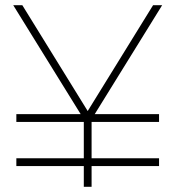

<svg xmlns="http://www.w3.org/2000/svg" viewBox="-20 -720 677 740"><path d="M291 -280 31 -700H66L318 -292L570 -700H605L345 -280H593V-250H333V-110H593V-80H333V0H303V-80H43V-110H303V-250H43V-280Z"/></svg>

Font: Metropolitano Thin
Style: Regular
Weight: 250
Designer: Fonts by Alex Slobzheninov & Chris M. Simpson / Changes by Cristiano Sobral
Foundry: Fonts by Alex Slobzheninov & Chris M. Simpson / Changes by Cristiano Sobral
Version: Version 1.00;August 30, 2020;FontCreator 13.0.0.2681 64-bit